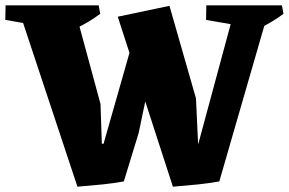

<svg xmlns="http://www.w3.org/2000/svg" viewBox="-24 -686 1089 724"><path d="M268 18 41 -666H254L355 -294L360 -144L397 -143L443 -2Q406 5 362 9.5Q318 14 268 18ZM443 -2 336 -37 478 -535 594 -487 544 -315 526 -314 499 -185ZM628 18 420 -623 615 -664 715 -315 723 -144 765 -143 803 -2Q766 5 722 9.5Q678 14 628 18ZM803 -2 695 -37 865 -666H995ZM134 -587 -4 -611 -3 -666H137ZM255 -575 250 -666H348L354 -634Q333 -618 308.5 -603.5Q284 -589 255 -575ZM891 -587 753 -611 754 -666H894ZM946 -575 941 -666H1039L1045 -634Q1024 -618 999.5 -603.5Q975 -589 946 -575Z"/></svg>

Font: Eczar ExtraBold
Style: Regular
Weight: 800
Designer: Vaibhav Singh
Foundry: Rosetta Type Foundry
Version: Version 2.000